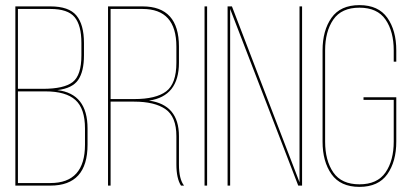

<svg xmlns="http://www.w3.org/2000/svg" viewBox="-20 -725 1608 750"><path d="M40 -700H177Q249 -700 278.5 -664.5Q308 -629 308 -557V-509Q308 -446 285.5 -413Q263 -380 204 -373Q322 -359 322 -223V-160Q322 0 177 0H40ZM50 -378H147Q230 -378 264 -404.5Q298 -431 298 -509V-557Q298 -626 271.5 -658Q245 -690 177 -690H50ZM50 -10H177Q312 -10 312 -160V-223Q312 -301 274.5 -334.5Q237 -368 158 -368H50Z M402 -700H537Q679 -700 679 -543V-480Q679 -349 562 -332Q679 -316 679 -193V-83Q679 -25 699 0H687Q669 -28 669 -83V-193Q669 -269 626.5 -298.5Q584 -328 504 -328H412V0H402ZM412 -338H504Q589 -338 629 -368Q669 -398 669 -480V-543Q669 -690 537 -690H412Z M779 -700H789V0H779Z M879 -690V0H869V-700H886L1150 -13V-700H1160V0H1145Z M1528 -528V-484H1518V-528Q1518 -602 1486 -648.5Q1454 -695 1384 -695Q1314 -695 1282 -648.5Q1250 -602 1250 -528V-172Q1250 -98 1282 -51.5Q1314 -5 1384 -5Q1454 -5 1486 -51.5Q1518 -98 1518 -172V-335H1400V-345H1528V-172Q1528 -94 1493 -44.5Q1458 5 1384 5Q1310 5 1275 -44.5Q1240 -94 1240 -172V-528Q1240 -606 1275 -655.5Q1310 -705 1384 -705Q1458 -705 1493 -655.5Q1528 -606 1528 -528Z"/></svg>

Font: Bebas Neue Thin
Style: Regular
Weight: 200
Designer: Ryoichi Tsunekawa
Foundry: Ryoichi Tsunekawa
Version: Version 1.003;PS 001.003;hotconv 1.0.70;makeotf.lib2.5.58329